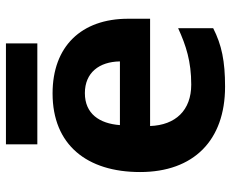

<svg xmlns="http://www.w3.org/2000/svg" viewBox="-84 -664 759 630"><g transform="rotate(-90 295.0 -349.5)"><path d="M408 -335H199C204 -402 236 -450 304 -450C371 -450 407 -403 408 -335ZM517 -29V-144C460 -118 408 -101 332 -101C247 -101 199 -153 196 -236H548V-308C548 -462 457 -556 303 -556C134 -556 45 -443 45 -269C45 -93 149 10 325 10C409 10 462 -1 517 -29ZM136 -709V-606H467V-709Z"/></g></svg>

Font: Passageway
Style: Regular
Weight: 700
Foundry: Ascender Corporation
Version: Version 1.11